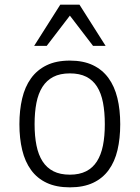

<svg xmlns="http://www.w3.org/2000/svg" viewBox="-20 -786 597 821"><path d="M494.1 -254.9Q494.1 -193.8 482.4 -144.3Q470.7 -94.7 444.8 -59.1Q418.9 -23.4 377.9 -4.2Q336.9 15.1 278.8 15.1Q220.7 15.1 179.7 -4.2Q138.7 -23.4 112.8 -59.1Q86.9 -94.7 75 -144.3Q63 -193.8 63 -254.9Q63 -314.5 74.7 -364.5Q86.4 -414.6 112.3 -450.7Q138.2 -486.8 179.2 -506.8Q220.2 -526.9 278.8 -526.9Q335.9 -526.9 376.7 -507.6Q417.5 -488.3 443.6 -452.6Q469.7 -417 481.9 -366.9Q494.1 -316.9 494.1 -254.9ZM428.2 -254.9Q428.2 -306.6 420.4 -347.2Q412.6 -387.7 395 -415.5Q377.4 -443.4 348.9 -457.8Q320.3 -472.2 278.8 -472.2Q236.8 -472.2 208 -457.3Q179.2 -442.4 161.4 -414.3Q143.6 -386.2 135.7 -345.9Q127.9 -305.7 127.9 -254.9Q127.9 -204.1 136 -164.1Q144 -124 161.9 -96.2Q179.7 -68.4 208.5 -53.7Q237.3 -39.1 278.8 -39.1Q319.3 -39.1 347.9 -53.5Q376.5 -67.9 394.3 -95.7Q412.1 -123.5 420.2 -163.6Q428.2 -203.6 428.2 -254.9ZM377.9 -589.8 278.8 -719.2 179.7 -589.8H126L237.8 -766.1H319.8L431.6 -589.8Z"/></svg>

Font: Clear Sans Light
Style: Regular
Weight: 300
Foundry: Intel Corporation
Version: Version 1.00